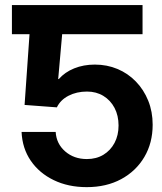

<svg xmlns="http://www.w3.org/2000/svg" viewBox="-20 -748 656 778"><path d="M186 -727.5V-609.4H28.3V-727.5ZM331.5 10.3Q256.3 10.3 197.8 -18.1Q139.2 -46.4 104.7 -96.7Q70.3 -147 67.4 -213.4H205.6Q208.5 -165.5 244.1 -134.5Q279.8 -103.5 332 -103.5Q370.1 -103.5 398.9 -120.8Q427.7 -138.2 444.1 -168.9Q460.4 -199.7 460.4 -239.3Q460.4 -279.8 444.1 -310.8Q427.7 -341.8 398.9 -359.4Q370.1 -377 332.5 -377Q290.5 -377 257.8 -360.1Q225.1 -343.3 210.4 -313L79.6 -322.8L107.9 -727.5H557.6V-609.4H231.9L215.8 -427.7H218.3Q242.7 -455.6 280.5 -470.9Q318.4 -486.3 364.3 -486.3Q413.6 -486.3 456.1 -468.5Q498.5 -450.7 530.5 -417.7Q562.5 -384.8 580.6 -340.1Q598.6 -295.4 598.6 -242.7Q598.6 -168.9 564.9 -111.8Q531.2 -54.7 471.2 -22.2Q411.1 10.3 331.5 10.3Z"/></svg>

Font: Inter Cardless Tabular Bold
Style: Bold
Weight: 700
Designer: Rasmus Andersson
Foundry: rsms
Version: Version 4.000;git-4fc901f